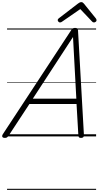

<svg xmlns="http://www.w3.org/2000/svg" viewBox="-66 -1276 923 1796"><path d="M-22 14Q-38 14 -43.5 5Q-49 -4 -40 -20L600 -994Q608 -1006 615.5 -1010.5Q623 -1015 637 -1015Q650 -1015 656.5 -1009.5Q663 -1004 664 -988L719 -14Q720 0 713.5 7Q707 14 692 14Q678 14 673 8.5Q668 3 667 -10L650 -303H209L16 -9Q6 5 -1 9.5Q-8 14 -22 14ZM241 -353H648L617 -930ZM495 -1066Q487 -1066 480.5 -1073Q474 -1080 474 -1087Q474 -1093 476.5 -1096.5Q479 -1100 483 -1104L664 -1243Q673 -1250 680 -1253Q687 -1256 695 -1256Q702 -1256 707.5 -1252.5Q713 -1249 719 -1242L832 -1102Q835 -1098 836 -1093.5Q837 -1089 837 -1086Q837 -1077 828.5 -1071.5Q820 -1066 813 -1066Q807 -1066 802.5 -1068.5Q798 -1071 794 -1076L685 -1191L517 -1075Q510 -1070 505.5 -1068Q501 -1066 495 -1066ZM0 490H833V500H0ZM0 -20H833V0H0ZM0 -505H833V-500H0ZM0 -1010H833V-1000H0Z"/></svg>

Font: Playwrite MX Guides
Style: Regular
Weight: 400
Designer: Veronika Burian, José Scaglione
Foundry: TypeTogether
Version: Version 1.003